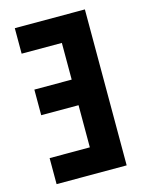

<svg xmlns="http://www.w3.org/2000/svg" viewBox="-110 -782 646 849"><g transform="rotate(-15 213.5 -357.0)"><path d="M42 0V-119.1H226.1V-312H55.2V-429.2H226.1V-597.2H42V-713.9H362.8V0Z"/></g></svg>

Font: Open Sans Condensed
Style: Bold
Weight: 700
Width: 3
Designer: Monotype Design Team
Foundry: Monotype Imaging Inc.
Version: Version 3.003; ttfautohint (v1.8.4)